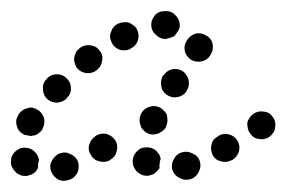

<svg xmlns="http://www.w3.org/2000/svg" viewBox="-24 -301 514 344"><path d="M115 8Q117 3 117 -2Q117 -7 116 -11Q112 -21 102 -25Q93 -30 83 -26H82Q78 -24 74 -20Q71 -17 69 -13Q66 -8 66 -3Q66 2 68 7Q72 16 81 21Q90 25 100 21H101Q106 19 109 16Q113 12 115 8ZM334 -12Q331 -22 321 -26Q312 -31 302 -28H301Q292 -25 287 -15Q282 -6 285 4Q289 14 298 18Q307 23 317 20H318Q328 16 332 7Q337 -2 334 -12ZM18 14Q14 14 9 11Q5 9 2 5Q1 4 1 4Q-2 0 -4 -5Q-5 -10 -4 -15Q-4 -20 -1 -24Q1 -28 5 -31Q14 -38 24 -36Q34 -35 40 -27Q41 -26 41 -26Q42 -24 44 -21Q45 -18 46 -15Q44 -9 44 -3Q44 -2 44 0Q43 2 41 5Q39 7 37 9Q33 12 28 13Q23 15 18 14ZM232 13Q227 11 223 8Q219 5 217 0Q217 -1 216 -1Q212 -11 215 -20Q219 -30 228 -35Q233 -37 238 -37Q243 -37 247 -36Q252 -34 256 -31Q259 -27 262 -23Q262 -23 262 -23Q262 -21 263 -20Q263 -19 264 -17Q262 -12 262 -7Q261 -4 262 0Q260 3 257 6Q254 9 251 11Q246 13 241 14Q236 14 232 13ZM404 -29Q405 -34 405 -39Q404 -44 402 -48Q397 -57 387 -60Q377 -63 368 -58L367 -57Q363 -55 359 -51Q356 -47 355 -42Q354 -38 354 -33Q355 -28 357 -23Q362 -14 372 -12Q382 -9 391 -14H392Q396 -17 399 -20Q402 -24 404 -29ZM183 -49Q177 -58 167 -61Q157 -63 148 -58L147 -57Q139 -52 136 -42Q133 -32 139 -23Q144 -14 154 -12Q164 -9 173 -14L174 -15Q183 -20 185 -30Q188 -40 183 -49ZM469 -73Q470 -78 469 -82Q468 -87 465 -91Q459 -100 449 -101Q439 -103 430 -97Q426 -94 423 -90Q420 -85 419 -81Q419 -76 420 -71Q421 -66 424 -62Q430 -53 440 -52Q450 -50 459 -56Q463 -59 466 -64Q469 -68 469 -73ZM9 -95V-96Q12 -100 16 -103Q20 -106 25 -107Q29 -109 34 -108Q39 -107 44 -104Q52 -99 55 -89Q57 -79 52 -70V-69Q49 -65 45 -62Q41 -59 36 -58Q35 -58 34 -58Q33 -58 32 -57Q30 -58 27 -58Q24 -59 21 -59Q20 -59 19 -60Q18 -60 17 -61Q8 -66 6 -76Q3 -86 9 -95ZM228 -76Q229 -71 233 -68Q236 -64 241 -62Q245 -60 250 -60Q255 -60 260 -62Q264 -64 268 -67Q272 -70 274 -75V-76Q276 -80 276 -85Q276 -90 275 -95Q273 -100 269 -103Q266 -107 261 -109Q252 -113 242 -109Q233 -106 228 -96V-95Q226 -91 226 -86Q226 -81 228 -76ZM60 -124Q68 -117 78 -117Q89 -118 96 -125V-126Q104 -133 103 -144Q103 -154 95 -161Q88 -168 78 -168Q67 -168 60 -160Q52 -152 53 -142Q53 -131 60 -124ZM275 -131Q284 -125 294 -127Q304 -129 310 -137V-138Q313 -142 314 -147Q315 -152 314 -157Q313 -162 310 -166Q308 -170 304 -173Q295 -179 285 -177Q275 -175 269 -166H268Q263 -157 265 -147Q266 -137 275 -131ZM109 -198Q108 -193 110 -188Q111 -183 114 -179Q121 -171 131 -170Q141 -169 149 -175L150 -176Q158 -182 159 -193Q161 -203 154 -211Q148 -219 137 -220Q127 -221 119 -215L118 -214Q114 -211 112 -207Q110 -203 109 -198ZM307 -210Q308 -205 311 -201Q314 -197 318 -194Q327 -189 337 -191Q347 -193 353 -202V-203Q356 -207 357 -212Q358 -217 357 -222Q356 -227 353 -231Q350 -235 346 -237Q337 -243 327 -241Q317 -238 311 -229Q308 -224 307 -220Q306 -215 307 -210ZM176 -225Q180 -216 190 -212Q200 -209 209 -213L210 -214Q219 -218 223 -228Q226 -238 222 -247Q220 -252 216 -255Q212 -258 208 -260Q203 -262 198 -261Q193 -261 189 -259H188Q178 -254 175 -244Q171 -235 176 -225ZM298 -252Q298 -255 298 -258Q297 -268 289 -275Q282 -282 271 -281H270Q265 -281 261 -279Q256 -277 253 -273Q250 -269 248 -264Q247 -260 247 -255Q248 -244 256 -238Q263 -231 274 -231L275 -232Q279 -232 283 -234Q287 -235 290 -238Q291 -240 292 -241Q294 -244 296 -247Q297 -250 298 -252Z"/></svg>

Font: FRB American Cursive Guidelines Arrows Dotted Black
Style: Bold Italic
Weight: 900
Italic angle: -25°
Version: Version 2.0;Modular Font Editor K font №1